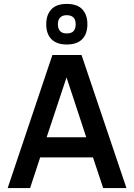

<svg xmlns="http://www.w3.org/2000/svg" viewBox="-20 -955 681 975"><path d="M19 0 246.1 -675.8H394L622.1 0H503.9L452.1 -155.8H184.1L132.8 0ZM216.8 -257.8H418L317.9 -562ZM423.8 -832Q423.8 -783.2 397.5 -756.1Q371.1 -729 318.8 -729Q292 -729 272.5 -736.3Q252.9 -743.7 240 -757.3Q227.1 -771 220.9 -789.8Q214.8 -808.6 214.8 -832Q214.8 -879.4 240.5 -907.2Q266.1 -935.1 318.8 -935.1Q373 -935.1 398.4 -907.2Q423.8 -879.4 423.8 -832ZM364.3 -832Q364.3 -855.5 352.5 -866.7Q340.8 -877.9 318.8 -877.9Q296.9 -877.9 285.4 -866Q273.9 -854 273.9 -832Q273.9 -811 284.4 -798.1Q294.9 -785.2 318.8 -785.2Q343.3 -785.2 353.8 -797.4Q364.3 -809.6 364.3 -832Z"/></svg>

Font: Clear Sans Medium
Style: Regular
Weight: 500
Foundry: Intel Corporation
Version: Version 1.00